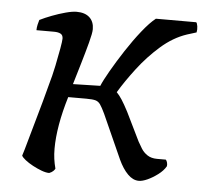

<svg xmlns="http://www.w3.org/2000/svg" viewBox="-42 -544 629 589"><g transform="rotate(5 272.0 -250.0)"><path d="M130 0Q120 0 106.5 -5Q93 -10 79 -17.5Q65 -25 55 -33Q45 -41 43 -46Q48 -61 57 -94Q66 -127 79 -172Q92 -217 105 -267Q114 -298 120.5 -329.5Q127 -361 131 -384Q135 -407 135 -414Q135 -425 127.5 -429Q120 -433 107 -433H53Q53 -441 55 -450Q57 -459 59 -465Q75 -473 96 -481Q117 -489 137.5 -494.5Q158 -500 171 -500Q197 -500 211 -487Q225 -474 225 -451Q225 -439 217 -409Q209 -379 198.5 -343.5Q188 -308 179 -278L263 -280Q270 -297 287.5 -327.5Q305 -358 327.5 -392.5Q350 -427 373.5 -456.5Q397 -486 415 -500H539Q542 -498 543.5 -488Q545 -478 543 -469L514 -460Q472 -446 434.5 -413Q397 -380 366.5 -340Q336 -300 315 -265Q323 -257 331.5 -244Q340 -231 352 -208L395 -120Q400 -111 407 -99.5Q414 -88 426 -80Q438 -72 456 -72H483Q486 -69 487.5 -63Q489 -57 488 -52Q480 -38 464 -26Q448 -14 432.5 -7Q417 0 406 0Q388 0 372 -16Q356 -32 343 -60L282 -196Q273 -215 267 -223.5Q261 -232 252 -234.5Q243 -237 224 -237H168Q154 -191 147 -150.5Q140 -110 140 -76Q140 -59 142 -44.5Q144 -30 148 -15Q147 -12 142.5 -7.5Q138 -3 130 0Z"/></g></svg>

Font: Texturina 12pt
Style: Italic
Weight: 400
Italic angle: -11°
Designer: Guillermo Torres Carreño
Foundry: Omnibus-Type
Version: Version 1.002